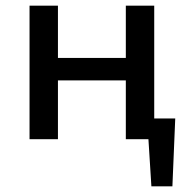

<svg xmlns="http://www.w3.org/2000/svg" viewBox="-20 -490 673 676"><path d="M470 0V-73H597L554 0ZM513 166 498 -73H597L587 166ZM423 0V-470H523V0ZM84 0V-470H184V0ZM117 -207V-286H490V-207Z"/></svg>

Font: Ysabeau SC SemiBold
Style: Regular
Weight: 600
Designer: Christian Thalmann (Catharsis Fonts)
Version: Version 2.001;gftools[0.9.30]; featfreeze: smcp